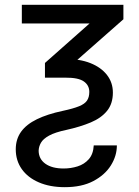

<svg xmlns="http://www.w3.org/2000/svg" viewBox="-20 -566 580 803"><path d="M71.3 -545.9H496.1V-485.4L218.8 -241.2H168V-302.7L354.5 -467.8H71.3ZM141.6 64.5Q142.1 99.1 169.9 118.9Q197.8 138.7 246.1 138.7Q276.4 138.7 304.4 129.9Q332.5 121.1 351.3 99.9Q370.1 78.6 372.1 42H468.8Q468.8 85.9 443.6 126Q418.5 166 370.1 191.4Q321.8 216.8 251 216.8Q189 216.8 142.6 196.8Q96.2 176.8 71 141.1Q45.9 105.5 45.9 58.6Q45.9 16.1 68.1 -14.9Q90.3 -45.9 134.5 -67.4Q178.7 -88.9 243.2 -102.5Q286.6 -111.8 310.5 -121.6Q334.5 -131.3 344 -145.5Q353.5 -159.7 353.5 -181.6Q353.5 -209.5 330.3 -225.6Q307.1 -241.7 252.9 -241.2H215.8L221.7 -319.3H252.9Q313.5 -319.8 358.2 -302Q402.8 -284.2 427.5 -252.4Q452.1 -220.7 452.1 -178.7Q452.1 -132.3 427.7 -102.3Q403.3 -72.3 359.6 -54Q315.9 -35.6 256.8 -22.5Q210.4 -12.7 185.5 1Q160.6 14.6 151.4 30.8Q142.1 46.9 141.6 64.5Z"/></svg>

Font: Inter V
Style: 
Weight: 400
Designer: Rasmus Andersson
Foundry: rsms
Version: Version 4.000;git-a3f224843